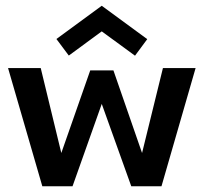

<svg xmlns="http://www.w3.org/2000/svg" viewBox="-20 -647 724 667"><path d="M333.5 -286 232 0H127L8 -410.5H121.5L193 -115.5L293.5 -402.5H374L473.5 -115.5L546 -410.5H659.5L541 0H436ZM449 -453.5 333.5 -538 219 -454 176 -511.5 333.5 -627 491.5 -511Z"/></svg>

Font: League Spartan Medium
Style: Regular
Weight: 500
Foundry: The League of Moveable Type
Version: Version 2.002